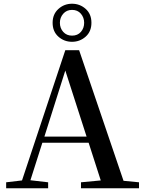

<svg xmlns="http://www.w3.org/2000/svg" viewBox="-20 -1009 775 1029"><path d="M13 0V-32L98 -42L330 -740H404L642 -40L725 -32V0H414V-32L520 -42L455 -244H207L143 -43L238 -32V0ZM444 -277 330 -631 218 -277ZM366 -785Q324 -785 293 -812.5Q262 -840 262 -887Q262 -933 293 -961Q324 -989 366 -989Q408 -989 439 -961.5Q470 -934 470 -887Q470 -840 439 -812.5Q408 -785 366 -785ZM366 -818Q396 -818 413.5 -838Q431 -858 431 -887Q431 -915 413.5 -935.5Q396 -956 366 -956Q337 -956 319 -935.5Q301 -915 301 -887Q301 -858 319 -838Q337 -818 366 -818Z"/></svg>

Font: Early Summer Mincho SemiBold
Style: Regular
Weight: 600
Designer: GuiWonder
Version: Version 1.002